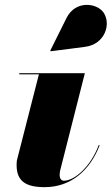

<svg xmlns="http://www.w3.org/2000/svg" viewBox="-20 -762 461 792"><path d="M332 -569C412 -579.5 440 -662.5 407 -710.5C380 -749.5 292 -762.5 254.5 -688L187.5 -553.5L189 -550.5ZM391 -162.5 387.5 -164C353 -72.5 286.5 -16.5 243.5 -16.5C231 -16.5 226 -29 226 -39.5C226 -45 227 -52 228 -58L330 -460H59.5V-455.5H140.5L51 -105.5C49 -99.5 48.5 -88 48.5 -81.5C48.5 -13.5 87.5 10 164.5 10C273.5 10 351.5 -60.5 391 -162.5Z"/></svg>

Font: Bodoni* 36pt Fatface
Style: Italic
Weight: 900
Italic angle: -13°
Version: Version 2.3